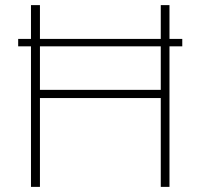

<svg xmlns="http://www.w3.org/2000/svg" viewBox="-20 -730 783 750"><path d="M51 -549V-578H101V-710H136V-578H608V-710H642V-578H692V-549H642V0H608V-347H136V0H101V-549ZM136 -379H608V-549H136Z"/></svg>

Font: Raleway ExtraLight
Style: Regular
Weight: 200
Designer: Matt McInerney, Pablo Impallari, Rodrigo Fuenzalida
Foundry: Matt McInerney, Pablo Impallari, Rodrigo Fuenzalida
Version: Version 4.026